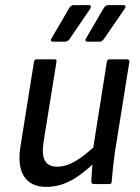

<svg xmlns="http://www.w3.org/2000/svg" viewBox="-20 -720 547 751"><path d="M161 11Q100 11 73.5 -31Q47 -73 61 -153L113 -479Q115 -488 124 -488H192Q203 -488 201 -479L150 -162Q143 -114 156 -91Q169 -68 204 -68Q238 -68 275.5 -90Q313 -112 363 -160L355 -89Q323 -58 292 -35.5Q261 -13 229 -1Q197 11 161 11ZM348 0Q337 0 337 -10Q338 -29 339.5 -51Q341 -73 344 -93L343 -131L398 -479Q400 -488 409 -488H477Q487 -488 486 -478L429 -122Q425 -94 422 -65Q419 -36 417 -10Q417 0 407 0ZM321 -557Q316 -557 314.5 -560.5Q313 -564 316 -569L386 -689Q393 -700 403 -700H462Q469 -700 470.5 -696Q472 -692 468 -686L386 -567Q379 -557 370 -557ZM187 -557Q181 -557 179.5 -560.5Q178 -564 181 -569L251 -689Q258 -700 268 -700H328Q334 -700 335 -696Q336 -692 333 -686L252 -567Q244 -557 234 -557Z"/></svg>

Font: Sofia Sans Semi Condensed Medium
Style: Italic
Weight: 500
Italic angle: -9°
Version: Version 4.100